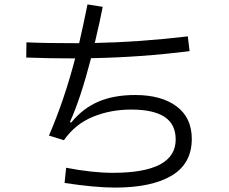

<svg xmlns="http://www.w3.org/2000/svg" viewBox="-20 -824 1040 871"><path d="M850 -194Q850 -82 759 -27.5Q668 27 502 27Q412 27 273 6L280 -63Q399 -40 492 -40Q777 -40 777 -191Q777 -261 726 -294Q675 -327 576 -327Q481 -327 401 -294Q321 -261 270 -188L202 -209Q271 -368 321 -559Q195 -559 99 -563L100 -632Q177 -628 339 -628Q355 -696 377 -804L446 -793Q437 -744 410 -629Q612 -633 832 -659L840 -592Q617 -564 393 -560Q345 -375 297 -270L303 -268Q355 -332 425.5 -362.5Q496 -393 593 -393Q712 -393 781 -341.5Q850 -290 850 -194Z"/></svg>

Font: PlemolJP35 Console
Style: Regular
Weight: 400
Version: v2.0.3; ttfautohint (v1.8.4.7-5d5b-dirty) -l 6 -r 45 -G 200 